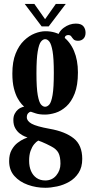

<svg xmlns="http://www.w3.org/2000/svg" viewBox="-20 -686 462 956"><path d="M205.5 249Q160 249 118.8 234.2Q77.5 219.5 51.5 190.2Q25.5 161 25.5 116Q25.5 83 38 60.5Q50.5 38 67.8 25Q85 12 99.2 5.8Q113.5 -0.5 117 -1.5Q113.5 -2.5 102.5 -7Q91.5 -11.5 78.5 -21.2Q65.5 -31 56 -47.5Q46.5 -64 46.5 -88.5Q46.5 -106.5 53.2 -119.5Q60 -132.5 69.8 -140.8Q79.5 -149 89.5 -152Q91.5 -153 95.2 -154Q99 -155 100.5 -154.5Q97.5 -157 88.2 -167Q79 -177 68 -196.2Q57 -215.5 49.2 -246Q41.5 -276.5 41.5 -319.5Q41.5 -379 57.8 -419.2Q74 -459.5 99.5 -484Q125 -508.5 153.2 -519.5Q181.5 -530.5 206 -530.5Q257 -530.5 293 -504.5Q329 -478.5 348.5 -432.5Q368 -386.5 368 -325.5Q368 -261.5 351.8 -220.2Q335.5 -179 310 -156Q284.5 -133 256.2 -124.2Q228 -115.5 204.5 -115.5Q175.5 -115.5 157.8 -121.5Q140 -127.5 135.5 -129Q135 -129.5 134.8 -129.5Q134.5 -129.5 133.5 -129.5Q127 -129.5 120.2 -122.2Q113.5 -115 113.5 -102Q113.5 -83.5 137.5 -70Q161.5 -56.5 228 -44.5Q304.5 -31 347 2.8Q389.5 36.5 389.5 105.5Q389.5 147 371.2 175Q353 203 324.5 219.2Q296 235.5 264.2 242.2Q232.5 249 205.5 249ZM205.5 212.5Q239.5 212.5 260.2 187.5Q281 162.5 281 129.5Q281 94.5 271 75.2Q261 56 233.5 42Q223.5 36.5 211.2 30.8Q199 25 188 20.5Q177 16 170.5 14Q160.5 19.5 150 32.2Q139.5 45 132.2 65.2Q125 85.5 125 114.5Q125 143.5 134.5 165.5Q144 187.5 162 200Q180 212.5 205.5 212.5ZM204.5 -154.5Q216 -154.5 225.8 -165.8Q235.5 -177 241.8 -213Q248 -249 248 -323.5Q248 -395 241.8 -430.8Q235.5 -466.5 225.8 -478.8Q216 -491 205 -491Q194 -491 184 -478.8Q174 -466.5 167.8 -430Q161.5 -393.5 161.5 -321.5Q161.5 -247.5 168 -212Q174.5 -176.5 184.2 -165.5Q194 -154.5 204.5 -154.5ZM264 -491.5Q269.5 -527.5 297.8 -548Q326 -568.5 357.5 -568.5Q384 -568.5 395 -555.5Q406 -542.5 406 -523Q406 -504 395.5 -493.5Q385 -483 369 -483Q353 -483 346.2 -490.2Q339.5 -497.5 335 -504.5Q330.5 -511.5 319 -511.5Q312.5 -511.5 307.2 -507.5Q302 -503.5 302 -490.5ZM187.5 -554.5 103 -666.5H151L204.5 -590.5L258 -666.5H307.5L222.5 -554.5Z"/></svg>

Font: Imbue Thin 10pt
Style: Bold
Weight: 700
Version: Version 1.102